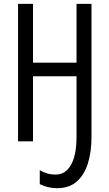

<svg xmlns="http://www.w3.org/2000/svg" viewBox="-20 -734 568 997"><path d="M455.1 -713.9V-22Q455.1 54.7 436.3 114.7Q417.5 174.8 378.2 209Q338.9 243.2 276.9 243.2Q251 243.2 228.5 237.5Q206.1 231.9 186.5 222.2V149.4Q204.1 160.2 223.9 166.3Q243.7 172.4 270.5 172.4Q319.8 172.4 348.6 122.1Q377.4 71.8 377.4 -24.4V-337.9H151.4V0H73.7V-713.9H151.4V-408.7H377.4V-713.9Z"/></svg>

Font: Open Sans Condensed
Style: Regular
Weight: 400
Width: 3
Designer: Monotype Design Team
Foundry: Monotype Imaging Inc.
Version: Version 3.000